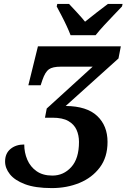

<svg xmlns="http://www.w3.org/2000/svg" viewBox="-20 -951 647 982"><path d="M245 11Q160 11 107.5 -9Q55 -29 30.5 -60Q6 -91 6 -125Q6 -166 33.5 -189Q61 -212 104 -212Q104 -171 119.5 -134.5Q135 -98 167 -75.5Q199 -53 248 -53Q305 -53 344.5 -96.5Q384 -140 384 -225Q384 -259 371.5 -287Q359 -315 329.5 -332Q300 -349 248 -349H210L219 -396L454 -610H291Q249 -610 230 -596.5Q211 -583 197 -542L188 -515H125L174 -714H598L586 -652L316 -409Q424 -408 477 -358Q530 -308 530 -225Q530 -147 490.5 -94.5Q451 -42 386.5 -15.5Q322 11 245 11ZM341 -771Q333 -792 320.5 -819Q308 -846 294 -872.5Q280 -899 270 -918L273 -931H333Q349 -914 374 -887Q399 -860 415 -840Q440 -860 475 -887.5Q510 -915 532 -931H607L604 -918Q586 -899 561.5 -873.5Q537 -848 512.5 -821.5Q488 -795 469 -771Z"/></svg>

Font: Noto Serif SemiCondensed
Style: Bold Italic
Weight: 700
Width: 4
Italic angle: -12°
Designer: Monotype Design Team
Foundry: Monotype Imaging Inc.
Version: Version 2.014